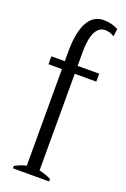

<svg xmlns="http://www.w3.org/2000/svg" viewBox="-152 -837 584 887"><g transform="rotate(20 140.5 -393.5)"><path d="M172 -714C184 -736 199 -746 219 -746C233 -746 248 -742 264 -732C264 -732 269 -769 269 -769C247 -781 223 -787 198 -787C163 -787 137 -771 119 -738C101 -705 92 -657 92 -594C92 -594 92 -547 92 -547C92 -547 26 -547 26 -547C26 -547 26 -508 26 -508C26 -508 92 -508 92 -508C92 -508 92 -33 92 -33C78 -31 60 -24 36 -12C36 -12 36 0 36 0C36 0 214 0 214 0C214 0 214 -12 214 -12C197 -21 177 -28 155 -33C155 -33 155 -508 155 -508C155 -508 261 -508 261 -508C261 -508 261 -547 261 -547C261 -547 155 -547 155 -547C155 -547 155 -614 155 -614C155 -659 161 -692 172 -714Z"/></g></svg>

Font: BUSH 25 TRIRONG
Style: Regular
Weight: 400
Designer: Katatrad Team
Foundry: CadsonDemak